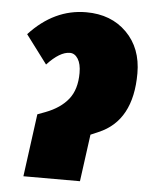

<svg xmlns="http://www.w3.org/2000/svg" viewBox="-45 -591 488 629"><g transform="rotate(5 199.0 -276.5)"><path d="M55.2 0 83 -206.1 108.9 -215.8Q157.7 -234.4 183.3 -266.6Q209 -298.8 209 -353Q209 -382.8 198.5 -399.4Q188 -416 171.9 -416Q138.7 -416 97.2 -371.1L26.9 -464.8Q108.4 -553.2 213.9 -553.2Q295.9 -553.2 346.9 -502.2Q397.9 -451.2 397.9 -368.2Q397.9 -212.4 288.1 -166L262.2 -154.8L241.2 0Z"/></g></svg>

Font: Fira Sans Compressed Heavy
Style: Italic
Weight: 900
Width: 3
Italic angle: -8°
Designer: Carrois Corporate & Edenspiekermann AG
Foundry: Carrois Corporate GbR & Edenspiekermann AG
Version: Version 4.203;PS 004.203;hotconv 1.0.88;makeotf.lib2.5.64775